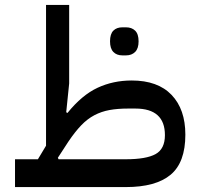

<svg xmlns="http://www.w3.org/2000/svg" viewBox="-20 -760 813 780"><path d="M41 -113H134L167 -168V-740H261V-421L249 -304L254 -301Q313 -374 376.5 -403.5Q440 -433 515 -433Q621 -433 677 -374.5Q733 -316 733 -213Q733 -100 673 -50Q613 0 491 0H41ZM215 -119 218 -113H491Q574 -113 612 -134Q650 -155 650 -211Q650 -319 530 -319H500Q458 -319 425 -313Q392 -307 363.5 -292Q335 -277 310 -251Q285 -225 258 -185ZM477 -535Q454 -535 440.5 -549Q427 -563 427 -592Q427 -622 440.5 -635.5Q454 -649 477 -649H492Q515 -649 529 -635.5Q543 -622 543 -592Q543 -563 529 -549Q515 -535 492 -535Z"/></svg>

Font: IBM Plex Arabic Medium
Style: Regular
Weight: 500
Designer: Mike Abbink, Paul van der Laan, Pieter van Rosmalen, Wael Morcos, Khajak Apelian
Foundry: Bold Monday
Version: Version 1.0